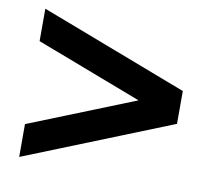

<svg xmlns="http://www.w3.org/2000/svg" viewBox="-64 -632 743 672"><g transform="rotate(10 307.0 -296.5)"><path d="M568.8 -243.2 44.9 -33.2V-149.9L421.9 -300.8L44.9 -444.8V-560.1L568.8 -359.9Z"/></g></svg>

Font: Mattone
Style: Regular
Weight: 400
Width: 6
Designer: Nunzio Mazzaferro
Foundry: Collletttivo
Version: Version 2.000;Glyphs 3.2 (3217)